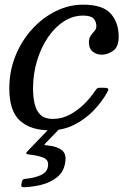

<svg xmlns="http://www.w3.org/2000/svg" viewBox="-20 -550 580 825"><path d="M72 240 74 231.5Q76 223 80.2 220.8Q84.5 218.5 92 218Q123 215.5 151.8 204Q180.5 192.5 185.5 168Q192 138 166.8 127.8Q141.5 117.5 108.5 114.5Q94.5 113 93 109.8Q91.5 106.5 98 100L195 -1Q199.5 -6 211 -6H223.5Q244.5 -6 235 4L178 63Q170 71.5 171 72.8Q172 74 185 75Q225 78.5 246.5 95.8Q268 113 259 155Q251.5 191 224 212.5Q196.5 234 158.8 243.8Q121 253.5 81.5 254.5Q68.5 255 72 240ZM490 -392Q490 -348.5 466.2 -331.8Q442.5 -315 417 -315Q396 -315 379 -327.8Q362 -340.5 362 -368Q362 -386 370 -397Q378 -408 386 -416.8Q394 -425.5 394 -437Q394 -457.5 382 -470.2Q370 -483 337 -483Q292.5 -483 253.5 -457.5Q214.5 -432 185 -388Q155.5 -344 138.8 -287.8Q122 -231.5 122 -170Q122 -133 129 -103.2Q136 -73.5 154.2 -56.2Q172.5 -39 207 -39Q246 -39 280.8 -57.8Q315.5 -76.5 343.5 -104.8Q371.5 -133 390 -161.5Q394 -168 397.8 -170.5Q401.5 -173 412.5 -173H423Q438 -173 443 -170Q448 -167 442.5 -157Q420.5 -115.5 384.2 -77.2Q348 -39 300.2 -14.5Q252.5 10 195 10Q112 10 66 -31.2Q20 -72.5 20 -170Q20 -245 46.5 -310.2Q73 -375.5 118.2 -425Q163.5 -474.5 220 -502.2Q276.5 -530 337 -530Q421 -530 455.5 -491.8Q490 -453.5 490 -392Z"/></svg>

Font: Besley*
Style: Italic
Weight: 400
Italic angle: -13°
Designer: Owen Earl
Foundry: indestructible type*
Version: Version 2.000; ttfautohint (v1.8.3)